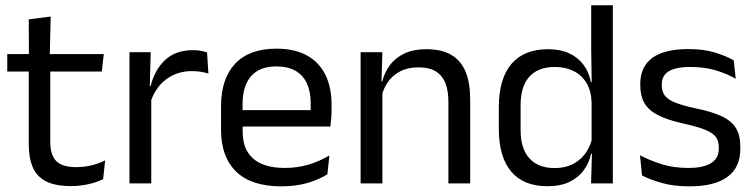

<svg xmlns="http://www.w3.org/2000/svg" viewBox="-20 -682 2806 714"><path d="M243.5 10Q187 10 152.5 -7Q118 -24 102.5 -58.5Q87 -93 87 -144.5V-452.5H167V-154Q167 -106 189 -83.2Q211 -60.5 263 -60.5Q292.5 -60.5 319.8 -67Q347 -73.5 371 -85.5L363.5 -16Q340 -4 308.5 3Q277 10 243.5 10ZM7 -416V-481H366L358.5 -416ZM87.5 -473 87 -610 168.5 -620.5 165 -473Z M538.5 -298.5 520 -361 540 -362Q556 -424 595 -459.8Q634 -495.5 698.5 -495.5Q714.5 -495.5 727.2 -493Q740 -490.5 750 -487L755 -408.5Q742.5 -412.5 727.2 -415Q712 -417.5 693.5 -417.5Q638.5 -417.5 597.8 -387Q557 -356.5 538.5 -298.5ZM461.5 0V-488H540.5L536.5 -344L542.5 -338V0Z M1026.5 11Q915 11 858.5 -43.5Q802 -98 802 -199.5V-286.5Q802 -389.5 854.5 -445.2Q907 -501 1008 -501Q1076 -501 1121.5 -475.8Q1167 -450.5 1190 -404Q1213 -357.5 1213 -293V-275Q1213 -259 1211.8 -243Q1210.5 -227 1208.5 -211.5H1134Q1135 -235.5 1135.2 -257Q1135.5 -278.5 1135.5 -296.5Q1135.5 -341 1121.2 -371.8Q1107 -402.5 1078.8 -418.8Q1050.5 -435 1008 -435Q945 -435 913.5 -398.5Q882 -362 882 -294V-247.5L882.5 -237.5V-191Q882.5 -160.5 891.5 -136Q900.5 -111.5 919.8 -93.8Q939 -76 968.8 -66.8Q998.5 -57.5 1039.5 -57.5Q1087 -57.5 1128 -70Q1169 -82.5 1205 -104L1197.5 -34Q1165 -13.5 1122 -1.2Q1079 11 1026.5 11ZM844.5 -211.5V-272.5H1191.5V-211.5Z M1647.5 0V-303.5Q1647.5 -343 1636.8 -371.5Q1626 -400 1601.8 -415.8Q1577.5 -431.5 1535.5 -431.5Q1497 -431.5 1468.8 -417Q1440.5 -402.5 1423 -377.8Q1405.5 -353 1398.5 -321.5L1384 -379H1401.5Q1409.5 -412 1429.5 -439.2Q1449.5 -466.5 1483.2 -482.8Q1517 -499 1566 -499Q1624 -499 1659.8 -477Q1695.5 -455 1712 -413.8Q1728.5 -372.5 1728.5 -312.5V0ZM1321 0V-488H1402L1398.5 -371L1402 -366.5V0Z M2015 10.5Q1927 10.5 1881 -44Q1835 -98.5 1835 -203V-283.5Q1835 -388.5 1881.5 -443.8Q1928 -499 2018.5 -499Q2063.5 -499 2096.5 -483.8Q2129.5 -468.5 2150 -441Q2170.5 -413.5 2177.5 -376H2204L2180 -301.5Q2178.5 -344.5 2160.8 -373.8Q2143 -403 2112.8 -418Q2082.5 -433 2043.5 -433Q1981.5 -433 1948.8 -397Q1916 -361 1916 -291V-198Q1916 -129 1948.8 -93Q1981.5 -57 2043.5 -57Q2080.5 -57 2109 -71.2Q2137.5 -85.5 2156.2 -110.8Q2175 -136 2182 -168L2202 -110H2178Q2171 -77 2151.2 -49.5Q2131.5 -22 2098.2 -5.8Q2065 10.5 2015 10.5ZM2178 0 2181.5 -118 2180 -144V-348L2180.5 -365L2178.5 -503.5V-662.5H2259V0Z M2543.5 11Q2484.5 11 2440.5 -1.8Q2396.5 -14.5 2367.5 -29.5L2360 -104.5Q2396.5 -85.5 2440.2 -71.5Q2484 -57.5 2539.5 -57.5Q2596 -57.5 2624.5 -75.5Q2653 -93.5 2653 -129V-134.5Q2653 -157.5 2642.2 -172.5Q2631.5 -187.5 2603.5 -199Q2575.5 -210.5 2524 -222Q2462.5 -235.5 2427 -253.8Q2391.5 -272 2376.2 -299Q2361 -326 2361 -365V-369.5Q2361 -433.5 2405.5 -466.5Q2450 -499.5 2539.5 -499.5Q2597 -499.5 2639.2 -486.5Q2681.5 -473.5 2708.5 -457.5L2716 -389Q2683.5 -408 2641.5 -420.5Q2599.5 -433 2547 -433Q2509 -433 2485.5 -425.2Q2462 -417.5 2451.5 -403.2Q2441 -389 2441 -369V-365Q2441 -343 2451.5 -327.8Q2462 -312.5 2489.2 -301.2Q2516.5 -290 2565 -279.5Q2627.5 -267 2664.2 -249.5Q2701 -232 2717 -205.2Q2733 -178.5 2733 -136.5V-128Q2733 -59 2685 -24Q2637 11 2543.5 11Z"/></svg>

Font: Anek Tamil
Style: Regular
Weight: 400
Designer: Aadarsh Rajan (Tamil), Yesha Goshar (Latin)
Foundry: Ek Type
Version: Version 1.003